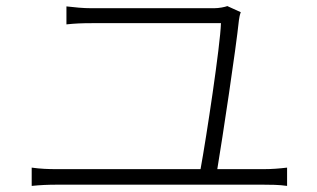

<svg xmlns="http://www.w3.org/2000/svg" viewBox="-20 -679 1040 630"><path d="M84 -129V-69C113 -72 139 -73 165 -73H845C863 -73 896 -73 922 -69V-129C897 -126 872 -124 845 -124H693C710 -226 754 -517 764 -613C765 -621 767 -631 770 -639L726 -659C718 -656 699 -652 682 -652C605 -652 320 -652 282 -652C250 -652 226 -655 198 -658V-599C226 -602 248 -603 283 -603C320 -603 612 -603 705 -603C703 -531 657 -227 638 -124H165C139 -124 112 -125 84 -129Z"/></svg>

Font: Noto Sans TC Light
Style: Regular
Weight: 300
Designer: Ryoko NISHIZUKA 西塚涼子 (kana, bopomofo & ideographs); Paul D. Hunt (Latin, Greek & Cyrillic); Sandoll Communications 산돌커뮤니
Foundry: Adobe
Version: Version 2.004;hotconv 1.0.118;makeotfexe 2.5.65603